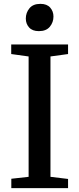

<svg xmlns="http://www.w3.org/2000/svg" viewBox="-20 -973 410 993"><path d="M128 -58.5V-681L38 -693.5V-743H332V-693.5L241 -681V-58.5L332 -47.5V0H38.5V-48.5ZM180.5 -812Q147.5 -812 130.5 -831Q113.5 -850 113.5 -877Q113.5 -907 132.2 -930Q151 -953 188.5 -953H189.5Q222.5 -953 239.5 -933.8Q256.5 -914.5 256.5 -887.5Q256.5 -857.5 237.8 -834.8Q219 -812 181.5 -812Z"/></svg>

Font: Merriweather 28pt Medium
Style: Regular
Weight: 500
Version: Version 2.100